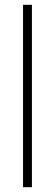

<svg xmlns="http://www.w3.org/2000/svg" viewBox="-20 -780 228 800"><path d="M113 0V-760H76V0Z"/></svg>

Font: Noto Sans Tamil Condensed ExtraLight
Style: Regular
Weight: 200
Width: 3
Designer: Jelle Bosma - Monotype Design Team
Foundry: Monotype Imaging Inc.
Version: Version 2.004